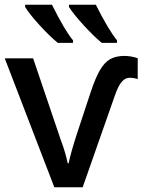

<svg xmlns="http://www.w3.org/2000/svg" viewBox="-20 -786 605 806"><path d="M0 -541H119.1L235.4 -197.8Q245.6 -171.4 253.2 -144.8Q260.7 -118.2 264.2 -100.6H268.1Q277.8 -147 302.2 -222.2L360.4 -398.4Q380.9 -460 399.7 -491.9Q418.5 -523.9 442.4 -537.6Q466.8 -551.3 502.9 -551.3Q516.1 -551.3 531.2 -548.6Q546.4 -545.9 558.1 -541.5V-454.1Q541 -459.5 524.9 -459.5Q505.9 -459.5 492.2 -443.8Q476.6 -427.7 460.9 -381.3L327.1 0H208ZM269.5 -756.8V-766.1H382.3Q435.1 -661.1 471.2 -616.7V-606H407.2Q373 -634.3 330.8 -680.4Q288.6 -726.6 269.5 -756.8ZM85.4 -756.8V-766.1H198.2Q252 -657.7 286.6 -616.7V-606H222.7Q188.5 -633.8 146.2 -680.2Q104 -726.6 85.4 -756.8Z"/></svg>

Font: Viking Open Sans Light
Style: Bold
Weight: 600
Foundry: Ascender Corporation
Version: Version 2.001